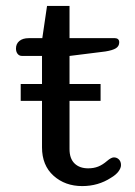

<svg xmlns="http://www.w3.org/2000/svg" viewBox="-20 -616 455 649"><path d="M122 -118V-275H50V-332H122V-427H54Q45 -427 39.5 -434Q34 -441 34 -452Q34 -468 45.5 -477.5Q57 -487 77 -487H123L139 -596H215V-487H369Q375 -487 379 -483.5Q383 -480 383 -473Q383 -460 372 -453Q361 -446 336 -442L216 -427H215V-332H320V-275H215V-112Q215 -80 232 -63.5Q249 -47 278 -47Q297 -47 312 -53Q327 -59 342 -72Q356 -84 365 -84Q375 -84 382 -77Q389 -70 389 -58Q389 -48 380.5 -36.5Q372 -25 355 -15Q312 13 258 13Q200 13 161 -22Q122 -57 122 -118Z"/></svg>

Font: Maitree Medium
Style: Regular
Weight: 500
Designer: CadsonDemak Team
Foundry: CadsonDemak
Version: Version 1.000